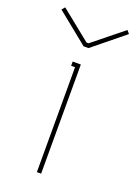

<svg xmlns="http://www.w3.org/2000/svg" viewBox="-188 -712 546 767"><g transform="rotate(20 84.5 -328.5)"><path d="M216.8 -657.2 228 -644 95.2 -536.1H74.2L-59.1 -644L-47.9 -657.2L80.1 -554.2H88.9ZM70.8 -445.8H54.2V-463.9H88.9V0H70.8Z"/></g></svg>

Font: Rawengulk
Style: Light
Weight: 300
Version: Version 0.92